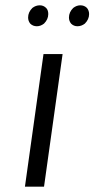

<svg xmlns="http://www.w3.org/2000/svg" viewBox="-20 -704 356 724"><path d="M102 -674Q115 -684 130 -684Q144 -684 154 -674Q162 -666 162 -651Q162 -631 146 -615Q133 -605 119 -605Q104 -605 94 -615Q86 -625 86 -638Q86 -658 102 -674ZM256 -674Q269 -684 283 -684Q298 -684 308 -674Q316 -664 316 -651Q316 -631 300 -615Q287 -605 272 -605Q258 -605 248 -615Q240 -625 240 -638Q240 -658 256 -674ZM146 0H74L144 -500H216Z"/></svg>

Font: Arsenal
Style: Italic
Weight: 400
Italic angle: -9.10001°
Designer: Andrij Shevchenko
Foundry: Stairsfor
Version: Version 2.001;PS 002.001;hotconv 1.0.88;makeotf.lib2.5.64775